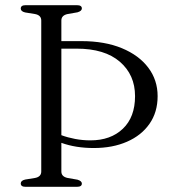

<svg xmlns="http://www.w3.org/2000/svg" viewBox="-20 -720 675 740"><path d="M216.5 -59Q216.5 -39 241 -34L278.5 -27.5Q295.5 -22.5 295.5 -12.5Q295.5 0 276.5 0H78.5Q60 0 60 -13Q60 -24 77 -28L114.5 -34Q139 -38.5 139 -59V-641Q139 -661.5 114.5 -666L77 -672Q60 -676 60 -687Q60 -700 78.5 -700H276.5Q295.5 -700 295.5 -687.5Q295.5 -677.5 278.5 -672.5L241 -666Q216.5 -661 216.5 -641V-561.5H294Q384 -561.5 449.8 -534.2Q515.5 -507 551.5 -459.2Q587.5 -411.5 587.5 -349.5Q587.5 -287.5 556.2 -242.8Q525 -198 469.5 -173.8Q414 -149.5 341.5 -149.5Q271.5 -149.5 216.5 -169.5ZM275.5 -532.5H216.5V-199Q240.5 -190 269.5 -184.5Q298.5 -179 328.5 -179Q406.5 -179 453.5 -223.8Q500.5 -268.5 500.5 -349.5Q500.5 -431.5 442 -482Q383.5 -532.5 275.5 -532.5Z"/></svg>

Font: Fraunces 9pt Light
Style: Regular
Weight: 300
Version: Version 1.000;[0bf87f6ff]